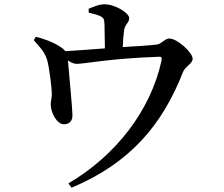

<svg xmlns="http://www.w3.org/2000/svg" viewBox="-20 -812 1040 893"><path d="M393 -753C413 -748 434 -744 448 -736C464 -728 465 -719 466 -698L468 -587C410 -583 340 -577 284 -574C278 -582 268 -590 251 -600C222 -618 182 -632 147 -641L137 -625C163 -596 187 -572 199 -534C209 -500 221 -405 221 -371C220 -352 215 -335 216 -324C217 -288 244 -233 279 -234C302 -235 317 -248 317 -276C317 -305 300 -481 296 -531C312 -520 323 -515 339 -515C370 -515 492 -540 717 -548C732 -549 734 -545 731 -529C681 -300 521 -90 298 41L313 61C586 -54 735 -231 832 -479C841 -502 876 -516 876 -539C876 -567 805 -633 767 -633C748 -633 731 -608 711 -605C673 -600 609 -597 551 -593C552 -620 554 -650 557 -670C561 -701 581 -705 581 -728C581 -750 518 -792 466 -792C439 -792 416 -781 392 -771Z"/></svg>

Font: Noto Serif HK SemiBold
Style: Regular
Weight: 600
Designer: Ryoko NISHIZUKA 西塚涼子 (kana & ideographs); Frank Grießhammer (Latin, Greek & Cyrillic); Wenlong ZHANG 张文龙 (bopomofo); San
Foundry: Adobe
Version: Version 2.001;hotconv 1.1.0;makeotfexe 2.6.0